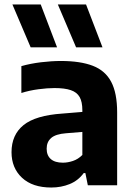

<svg xmlns="http://www.w3.org/2000/svg" viewBox="-20 -828 598 858"><path d="M209 10Q125 10 78.2 -33.8Q31.5 -77.5 31.5 -148Q31.5 -225.5 85.2 -269Q139 -312.5 259 -320.5L374 -330L391 -242L275 -232.5Q229 -229 208.8 -211.5Q188.5 -194 188.5 -163.5Q188.5 -133.5 207 -117.2Q225.5 -101 261 -101Q283 -101 306 -108.8Q329 -116.5 348 -135.5V-335.5Q348 -373 335.8 -394.5Q323.5 -416 296.2 -425.2Q269 -434.5 223.5 -434.5Q192 -434.5 152 -429.2Q112 -424 75.5 -412.5V-532.5Q115.5 -544 163.2 -549.8Q211 -555.5 252 -555.5Q339 -555.5 394.8 -534Q450.5 -512.5 477 -462.2Q503.5 -412 503.5 -325.5V0H372.5L361.5 -54.5H354Q329.5 -21 291.5 -5.5Q253.5 10 209 10ZM320 -616.5 238.5 -808H364.5L438 -616.5ZM117 -616.5 35.5 -808H162L235 -616.5Z"/></svg>

Font: Encode Sans Condensed Thin
Style: Bold
Weight: 700
Version: Version 3.002